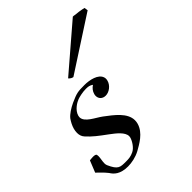

<svg xmlns="http://www.w3.org/2000/svg" viewBox="-206 -797 908 908"><g transform="rotate(-45 248.0 -343.0)"><path d="M235.8 -481.9 506.8 -657.7 504.2 -675.8C498.2 -677.2 485.1 -680.2 471 -682.1L451.1 -684.1C445.5 -685.5 439.9 -686 436 -686L213.6 -495.1C222 -485.4 230 -482.9 235.8 -481.9ZM337.3 -378.4C327.2 -408.2 281.2 -418.5 246 -418.5C200.6 -418.5 193.4 -417 148.4 -397C124.4 -385.7 99.8 -370.1 87.1 -354C77.6 -340.3 68.9 -324.2 64.4 -307.6C62.2 -299.3 61 -291 61 -283.1C61 -269.3 64.8 -256.5 74 -246.6C98.4 -219.2 123.2 -200.7 163.2 -171.4C191.3 -150.6 224.8 -124.5 224.8 -97.6C224.8 -94.9 224.5 -92.1 223.7 -89.4C219.6 -73.7 202.9 -44.4 181 -33.7C161.7 -24.3 147.4 -23.4 130 -23.4C90.9 -23.4 76.7 -22.6 53.4 -75.2C51.5 -79.6 50.8 -84.6 50.8 -90.1C50.8 -103.8 55.3 -119.8 55.3 -132.9C55.3 -136.6 54.9 -140 54 -143.1C52.6 -148.5 43.6 -149.9 34.3 -149.9C23.5 -149.9 12.4 -148 12.4 -148L-11.1 -89.4C-11.1 -89.4 22.1 -58.6 34.6 -41.5C46.1 -22.5 67.5 0 119.7 0C143.6 0 175 -5.9 201.9 -20.5C229 -36.1 281.5 -62.5 294.7 -111.8C296.5 -118.6 297.3 -125.1 297.3 -131.4C297.3 -181.5 244.8 -219.4 202.2 -251.5C174.5 -272.2 121.6 -293.3 121.6 -327C121.6 -329.9 122 -332.9 122.8 -335.9C131.1 -366.7 165.5 -385.7 179 -390.6C189.3 -394.5 215.4 -400.9 238.4 -400.9C242.3 -400.9 245.7 -400.9 249.5 -400.4C259.9 -399.4 268.7 -395.5 275.2 -390.6C262.2 -382.3 252.6 -370.1 248.7 -355.5C247.6 -351.6 247.1 -347.8 247.1 -344.2C247.1 -325.3 260.9 -311.5 281.8 -311.5C305.7 -311.5 331 -331.1 337.5 -355.5C338.6 -359.6 339.2 -363.6 339.2 -367.4C339.2 -371.3 338.6 -375 337.3 -378.4Z"/></g></svg>

Font: Pierce
Style: Oblique
Weight: 400
Italic angle: -15°
Version: Version 0.2.0